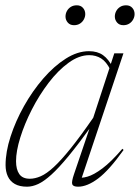

<svg xmlns="http://www.w3.org/2000/svg" viewBox="-20 -694 528 724"><path d="M259.5 -38.5 321.5 -221H326.5Q276 -151 238.8 -105.8Q201.5 -60.5 173.5 -35.2Q145.5 -10 123.8 0Q102 10 82 10Q54 10 36 -0.2Q18 -10.5 9.5 -29Q1 -47.5 1 -71.5Q1 -121 19.8 -179Q38.5 -237 70.5 -294Q102.5 -351 143.2 -398Q184 -445 228.2 -473Q272.5 -501 315.5 -501Q347.5 -501 368.5 -486Q389.5 -471 405 -440L396 -431Q381 -461.5 361.2 -473.8Q341.5 -486 316.5 -486Q278 -486 238.5 -457.2Q199 -428.5 163.5 -382Q128 -335.5 100.2 -281.2Q72.5 -227 56.5 -175.5Q40.5 -124 40.5 -86.5Q40.5 -55 52.8 -37.5Q65 -20 92.5 -20Q112 -20 133.8 -29.5Q155.5 -39 182.5 -63.8Q209.5 -88.5 246 -133.8Q282.5 -179 331.5 -250L395.5 -445.5L411 -493H445.5L282 -5L268.5 -25Q285.5 -21 309.5 -27.8Q333.5 -34.5 366.2 -59Q399 -83.5 441.5 -133L446 -128.5Q391.5 -52 350.2 -21Q309 10 274.5 10Q256 10 252.5 1Q249 -8 259.5 -38.5ZM259 -599Q244 -599 235.5 -609Q227 -619 227 -631.5Q227 -642.5 232.2 -652.2Q237.5 -662 247 -668Q256.5 -674 269.5 -674Q284.5 -674 293 -664.2Q301.5 -654.5 301.5 -641Q301.5 -630.5 296.2 -620.8Q291 -611 281.5 -605Q272 -599 259 -599ZM445 -599Q430 -599 421.5 -609Q413 -619 413 -631.5Q413 -642.5 418.2 -652.2Q423.5 -662 433 -668Q442.5 -674 455.5 -674Q470.5 -674 479 -664.2Q487.5 -654.5 487.5 -641Q487.5 -630.5 482.2 -620.8Q477 -611 467.5 -605Q458 -599 445 -599Z"/></svg>

Font: Newsreader 60pt ExtraLight
Style: Italic
Weight: 250
Italic angle: -17°
Designer: Hugues Gentile
Foundry: Production Type
Version: Version 1.003